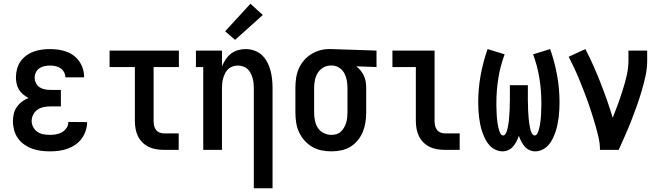

<svg xmlns="http://www.w3.org/2000/svg" viewBox="-20 -800 3540 1025"><path d="M248 8Q223 8 199 5Q175 2 152.5 -6Q130 -14 110 -28Q90 -42 76 -61.5Q62 -81 55.5 -105Q49 -129 49 -153Q49 -173 53.5 -192.5Q58 -212 69.5 -228.5Q81 -245 97 -257Q113 -269 132 -277Q117 -285 103.5 -296Q90 -307 81 -322Q72 -337 68.5 -354Q65 -371 65 -388Q65 -410 71 -432Q77 -454 89.5 -472Q102 -490 120.5 -503.5Q139 -517 160 -524.5Q181 -532 203 -535Q225 -538 247 -538Q269 -538 291 -535Q313 -532 334 -524.5Q355 -517 373 -503.5Q391 -490 403.5 -472Q416 -454 422.5 -432.5Q429 -411 429 -389Q429 -389 429 -388.5Q429 -388 429 -387H329Q329 -387 329 -387.5Q329 -388 329 -388Q329 -402 321.5 -415.5Q314 -429 302 -436.5Q290 -444 276 -447Q262 -450 247 -450Q233 -450 218 -447Q203 -444 191 -436Q179 -428 172 -414.5Q165 -401 165 -386Q165 -371 172 -356.5Q179 -342 191.5 -334Q204 -326 219.5 -323Q235 -320 250 -320H305V-232H250Q232 -232 214 -228.5Q196 -225 181 -215Q166 -205 157.5 -188.5Q149 -172 149 -154Q149 -137 157.5 -121Q166 -105 180.5 -95.5Q195 -86 212.5 -83Q230 -80 248 -80Q264 -80 280.5 -83Q297 -86 311.5 -94.5Q326 -103 335.5 -117.5Q345 -132 345 -149L445 -148Q445 -125 437.5 -102Q430 -79 416 -60Q402 -41 382.5 -27.5Q363 -14 340.5 -6Q318 2 294.5 5Q271 8 248 8Z M854 0Q834 0 813 -3.5Q792 -7 773.5 -16Q755 -25 740 -40Q725 -55 716 -74Q707 -93 703.5 -113.5Q700 -134 700 -155V-442H565V-530H935V-442H800V-155Q800 -142 802.5 -130Q805 -118 812 -108Q819 -98 830.5 -93Q842 -88 854 -88H934V0Z M1335 205V-330Q1335 -344 1333.5 -357.5Q1332 -371 1328 -384.5Q1324 -398 1317.5 -410.5Q1311 -423 1301 -432Q1291 -441 1277.5 -445.5Q1264 -450 1250 -450Q1236 -450 1222.5 -445.5Q1209 -441 1199 -432Q1189 -423 1182.5 -410.5Q1176 -398 1172 -384.5Q1168 -371 1166.5 -357.5Q1165 -344 1165 -330V0H1065V-442H1026V-530H1165V-446Q1173 -465 1185 -483Q1197 -501 1213 -513.5Q1229 -526 1249.5 -532Q1270 -538 1291 -538Q1315 -538 1338 -530Q1361 -522 1378 -506Q1395 -490 1406.5 -468.5Q1418 -447 1424 -424Q1430 -401 1432.5 -377.5Q1435 -354 1435 -330V205ZM1235 -587 1182 -633 1317 -780 1383 -720Z M1749 8Q1722 8 1695.5 2.5Q1669 -3 1646 -16.5Q1623 -30 1605 -50.5Q1587 -71 1576 -95.5Q1565 -120 1561 -146.5Q1557 -173 1557 -200V-330Q1557 -356 1560.5 -381.5Q1564 -407 1574 -431Q1584 -455 1600.5 -475Q1617 -495 1638.5 -509Q1660 -523 1685 -530.5Q1710 -538 1736 -538Q1740 -538 1743.5 -538Q1747 -538 1750 -538L1990 -530V-442L1882 -446Q1895 -436 1905.5 -423Q1916 -410 1923 -394.5Q1930 -379 1932.5 -363Q1935 -347 1935 -330V-200Q1935 -174 1931 -147.5Q1927 -121 1917 -96.5Q1907 -72 1890 -51Q1873 -30 1850.5 -16.5Q1828 -3 1802 2.5Q1776 8 1749 8ZM1749 -80Q1763 -80 1776.5 -84Q1790 -88 1800 -97.5Q1810 -107 1817 -119.5Q1824 -132 1828 -145Q1832 -158 1833.5 -172Q1835 -186 1835 -200V-330Q1835 -350 1831.5 -370Q1828 -390 1819 -407.5Q1810 -425 1793 -437Q1776 -449 1756 -450H1750Q1748 -450 1746.5 -450Q1745 -450 1743 -450Q1723 -450 1704.5 -438.5Q1686 -427 1675.5 -409.5Q1665 -392 1661 -371.5Q1657 -351 1657 -330V-200Q1657 -179 1661 -157.5Q1665 -136 1676.5 -118Q1688 -100 1707.5 -90Q1727 -80 1749 -80Z M2354 0Q2334 0 2313 -3.5Q2292 -7 2273.5 -16Q2255 -25 2240 -40Q2225 -55 2216 -74Q2207 -93 2203.5 -113.5Q2200 -134 2200 -155V-442H2075V-530H2300V-155Q2300 -142 2302.5 -130Q2305 -118 2312 -108Q2319 -98 2330.5 -93Q2342 -88 2354 -88H2434V0Z M2663 8Q2643 8 2624.5 -1Q2606 -10 2592.5 -25Q2579 -40 2570 -58.5Q2561 -77 2554.5 -96Q2548 -115 2544 -134.5Q2540 -154 2537.5 -174Q2535 -194 2534 -214.5Q2533 -235 2533 -255Q2533 -327 2546 -398.5Q2559 -470 2583 -538L2674 -510Q2651 -448 2640.5 -383Q2630 -318 2630 -253Q2630 -245 2630 -237Q2630 -229 2630.5 -221.5Q2631 -214 2631 -206Q2631 -198 2631.5 -190.5Q2632 -183 2632.5 -175Q2633 -167 2634 -159.5Q2635 -152 2636 -144Q2637 -136 2638.5 -128.5Q2640 -121 2642 -113.5Q2644 -106 2646.5 -98.5Q2649 -91 2653.5 -84Q2658 -77 2666 -77Q2673 -77 2677.5 -83.5Q2682 -90 2684.5 -96.5Q2687 -103 2688.5 -110Q2690 -117 2691.5 -124Q2693 -131 2694 -138Q2695 -145 2696 -152Q2697 -159 2697.5 -166Q2698 -173 2698.5 -180Q2699 -187 2699.5 -194Q2700 -201 2700.5 -208Q2701 -215 2701 -222.5Q2701 -230 2701 -237Q2701 -244 2701.5 -251Q2702 -258 2702 -265V-345H2798V-265Q2798 -258 2798.5 -251Q2799 -244 2799 -237Q2799 -230 2799 -222.5Q2799 -215 2799.5 -208Q2800 -201 2800.5 -194Q2801 -187 2801.5 -180Q2802 -173 2802.5 -166Q2803 -159 2804 -152Q2805 -145 2806 -138Q2807 -131 2808.5 -124Q2810 -117 2811.5 -110Q2813 -103 2815.5 -96.5Q2818 -90 2822.5 -83.5Q2827 -77 2834 -77Q2842 -77 2846.5 -84Q2851 -91 2853.5 -98.5Q2856 -106 2858 -113.5Q2860 -121 2861.5 -128.5Q2863 -136 2864 -144Q2865 -152 2866 -159.5Q2867 -167 2867.5 -175Q2868 -183 2868.5 -190.5Q2869 -198 2869 -206Q2869 -214 2869.5 -221.5Q2870 -229 2870 -237Q2870 -245 2870 -253Q2870 -318 2859.5 -383Q2849 -448 2826 -510L2917 -538Q2941 -470 2954 -398.5Q2967 -327 2967 -255Q2967 -235 2966 -214.5Q2965 -194 2962.5 -174Q2960 -154 2956 -134.5Q2952 -115 2945.5 -96Q2939 -77 2930 -58.5Q2921 -40 2907.5 -25Q2894 -10 2875.5 -1Q2857 8 2837 8Q2821 8 2806 1Q2791 -6 2780.5 -18.5Q2770 -31 2762.5 -45.5Q2755 -60 2750 -75Q2745 -60 2737.5 -45.5Q2730 -31 2719.5 -18.5Q2709 -6 2694 1Q2679 8 2663 8Z M3183 0Q3183 -33 3175.5 -65.5Q3168 -98 3159 -129.5Q3150 -161 3140 -192.5Q3130 -224 3119 -255Q3108 -286 3096 -316.5Q3084 -347 3071.5 -377.5Q3059 -408 3045 -438Q3031 -468 3016 -497L3105 -538Q3128 -494 3148 -449Q3168 -404 3186 -358Q3204 -312 3220.5 -265Q3237 -218 3251 -171Q3266 -208 3279.5 -245.5Q3293 -283 3305 -321Q3317 -359 3326 -398Q3335 -437 3335 -477V-530H3435V-477Q3435 -435 3426 -394Q3417 -353 3405 -312.5Q3393 -272 3379 -232.5Q3365 -193 3349.5 -154Q3334 -115 3317 -76.5Q3300 -38 3283 0Z"/></svg>

Font: Iosevka Slab Semibold
Style: Regular
Weight: 600
Monospace: yes
Designer: Belleve Invis
Foundry: Belleve Invis
Version: Version 11.1.1; ttfautohint (v1.8.3)